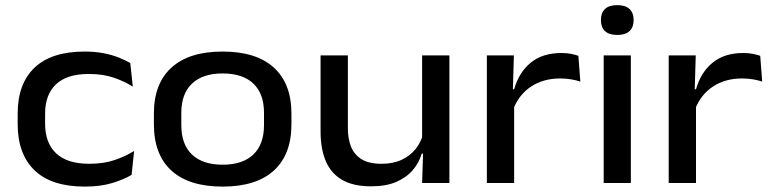

<svg xmlns="http://www.w3.org/2000/svg" viewBox="-20 -694 2926 728"><path d="M301.5 13.5Q175 13.5 111 -48.2Q47 -110 47 -223.5V-263.5Q47 -376.5 111 -437.5Q175 -498.5 301 -498.5Q340.5 -498.5 372.8 -492.2Q405 -486 430.5 -475.8Q456 -465.5 474 -455L483.5 -365.5Q453 -385 412.2 -399.2Q371.5 -413.5 316.5 -413.5Q234 -413.5 192.5 -374.5Q151 -335.5 151 -262.5V-225Q151 -152 193 -112.5Q235 -73 318.5 -73Q373.5 -73 414.8 -87.2Q456 -101.5 488.5 -121.5L479 -31Q451 -14 406.2 -0.2Q361.5 13.5 301.5 13.5Z M824 13.5Q696.5 13.5 630 -47.2Q563.5 -108 563.5 -222.5V-263.5Q563.5 -377 630.2 -437.8Q697 -498.5 824 -498.5Q951.5 -498.5 1018.2 -437.8Q1085 -377 1085 -263.5V-222.5Q1085 -108 1018.2 -47.2Q951.5 13.5 824 13.5ZM824 -69.5Q900 -69.5 940.5 -108Q981 -146.5 981 -219.5V-266.5Q981 -338.5 940.8 -377Q900.5 -415.5 824 -415.5Q748.5 -415.5 708 -377Q667.5 -338.5 667.5 -266.5V-219.5Q667.5 -146.5 708 -108Q748.5 -69.5 824 -69.5Z M1299 -484V-207.5Q1299 -168 1311 -137.8Q1323 -107.5 1351 -90.2Q1379 -73 1426.5 -73Q1471 -73 1503.2 -88.2Q1535.5 -103.5 1556 -129.2Q1576.5 -155 1584.5 -186.5L1600 -111.5H1579Q1569.5 -78 1545.8 -49.8Q1522 -21.5 1483 -4.5Q1444 12.5 1387.5 12.5Q1319.5 12.5 1277.2 -12Q1235 -36.5 1215.2 -83.2Q1195.5 -130 1195.5 -196.5V-484ZM1684 -484V0H1580.5L1584.5 -127L1580.5 -137V-484Z M1925.5 -278.5 1905.5 -355.5H1929.5Q1947.5 -419.5 1992.2 -456.2Q2037 -493 2108.5 -493Q2129.5 -493 2145.2 -489.8Q2161 -486.5 2173 -482.5L2180.5 -384.5Q2165 -390 2145.5 -393.2Q2126 -396.5 2104 -396.5Q2040.5 -396.5 1994 -366Q1947.5 -335.5 1925.5 -278.5ZM1826 0V-484H1928.5L1924 -331L1929.5 -325V0Z M2269 0V-484H2372V0ZM2320.5 -561.5Q2289 -561.5 2273.8 -576.2Q2258.5 -591 2258.5 -617V-619Q2258.5 -645 2273.8 -659.8Q2289 -674.5 2320.5 -674.5Q2351.5 -674.5 2367 -659.8Q2382.5 -645 2382.5 -619V-617Q2382.5 -591 2367 -576.2Q2351.5 -561.5 2320.5 -561.5Z M2615 -278.5 2595 -355.5H2619Q2637 -419.5 2681.8 -456.2Q2726.5 -493 2798 -493Q2819 -493 2834.8 -489.8Q2850.5 -486.5 2862.5 -482.5L2870 -384.5Q2854.5 -390 2835 -393.2Q2815.5 -396.5 2793.5 -396.5Q2730 -396.5 2683.5 -366Q2637 -335.5 2615 -278.5ZM2515.5 0V-484H2618L2613.5 -331L2619 -325V0Z"/></svg>

Font: Anek Gujarati SemiExpanded Medium
Style: Regular
Weight: 500
Width: 6
Designer: Mrunmayee Ghaisas (Gujarati), Yesha Goshar (Latin)
Foundry: Ek Type
Version: Version 1.003